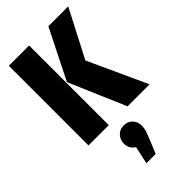

<svg xmlns="http://www.w3.org/2000/svg" viewBox="-307 -775 1184 1184"><g transform="rotate(-45 285.0 -182.5)"><path d="M214 0H37V-695H214ZM394 -384 570 0H378L219 -370L382 -695H555ZM356 147Q356 166 351 183.5Q346 201 333 232L293 330H212L237 215Q199 191 199 147Q199 113 221 89.5Q243 66 278 66Q313 66 334.5 89Q356 112 356 147Z"/></g></svg>

Font: Fira Sans Compressed ExtraBold
Style: Regular
Weight: 800
Width: 1
Designer: bBox Type GmbH & Carrois Corporate GbR & Edenspiekermann AG
Foundry: bBox Type GmbH & Carrois Corporate GbR & Edenspiekermann AG
Version: Version 4.301